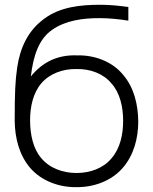

<svg xmlns="http://www.w3.org/2000/svg" viewBox="-20 -770 642 806"><path d="M303.1 -537.5C221.9 -540.6 158.3 -509.4 109.4 -449C119.8 -534.4 141.7 -605.2 199 -644.8C253.1 -683.3 328.1 -694.8 401 -693.8C438.5 -693.8 479.2 -689.6 518.8 -683.3V-740.6C480.2 -745.8 442.7 -750 401 -750C319.8 -750 232.3 -741.7 164.6 -690.6C96.9 -640.6 64.6 -569.8 52.1 -486.5C43.8 -429.2 41.7 -378.1 41.7 -262.5C42.7 -190.6 60.4 -119.8 106.3 -65.6C154.2 -9.4 230.2 16.7 300 15.6C370.8 16.7 444.8 -8.3 493.8 -63.5C542.7 -118.8 560.4 -191.7 560.4 -260.4C559.4 -329.2 543.8 -402.1 495.8 -457.3C449 -513.5 374 -539.6 303.1 -537.5ZM301 -480.2C358.3 -481.3 413.5 -461.5 447.9 -419.8C484.4 -379.2 496.9 -319.8 496.9 -262.5C496.9 -205.2 484.4 -146.9 447.9 -105.2C413.5 -63.5 358.3 -43.8 301 -43.8C244.8 -43.8 188.5 -63.5 153.1 -106.3C119.8 -144.8 106.3 -204.2 106.3 -264.6C106.3 -321.9 118.8 -379.2 153.1 -419.8C188.5 -461.5 244.8 -481.3 301 -480.2Z"/></svg>

Font: Manrope3 Light
Style: Regular
Weight: 300
Designer: Mikhail Sharanda
Foundry: Mikhail Sharanda
Version: Version 3.000;PS 003.000;hotconv 1.0.88;makeotf.lib2.5.64775